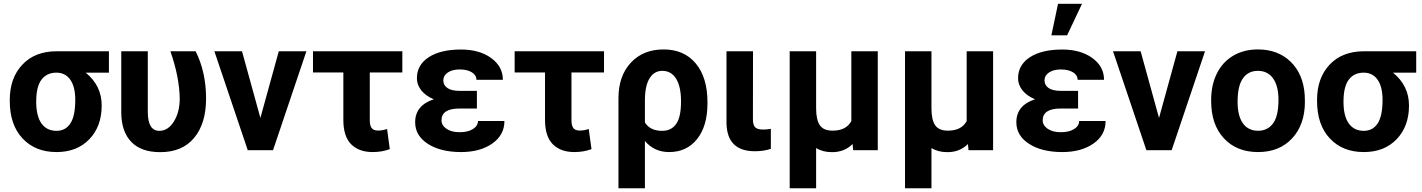

<svg xmlns="http://www.w3.org/2000/svg" viewBox="-20 -802 7591 1025"><path d="M561.5 -414.1H437.5Q522.9 -344.7 522.9 -238.8Q522.9 -127.4 457 -58.8Q391.1 9.8 281.7 9.8Q168.5 9.8 100.3 -63Q32.2 -135.7 32.2 -262.7V-269Q32.2 -385.7 99.4 -457Q166.5 -528.3 282.7 -528.3H561.5ZM173.3 -258.8Q173.3 -182.6 201.4 -143.1Q229.5 -103.5 281.7 -103.5Q329.6 -103.5 355.7 -143.1Q381.8 -182.6 381.8 -269Q381.8 -338.4 355.5 -376.2Q329.1 -414.1 280.8 -414.1Q230 -414.1 201.7 -377Q173.3 -339.8 173.3 -258.8Z M769 -528.3V-205.1Q769 -103.5 830.6 -103.5Q877.4 -103.5 908.4 -153.6Q939.5 -203.6 939.5 -276.4Q937.5 -391.6 889.6 -528.3H1024.4Q1080.1 -417 1080.1 -276.4Q1080.1 -142.6 1016.6 -66.2Q953.1 10.3 835.4 10.3Q733.9 10.3 681.2 -44.2Q628.4 -98.6 627.4 -199.7V-528.3Z M1370.1 -172.4 1468.3 -528.3H1615.7L1437.5 0H1302.7L1124.5 -528.3H1272Z M2127.9 -415H1954.1V-160.2Q1954.1 -131.3 1964.4 -118.2Q1974.6 -105 1998.5 -105Q2021.5 -105 2046.4 -113.3L2061 -5.9Q2019.5 9.8 1969.7 9.8Q1896.5 9.8 1855 -31.5Q1813.5 -72.8 1813 -159.7V-415H1650.9V-528.3H2127.9Z M2196.3 -149.4Q2196.3 -239.3 2295.9 -272Q2253.4 -289.6 2229.5 -319.1Q2205.6 -348.6 2205.6 -383.8Q2205.6 -455.6 2268.8 -496.6Q2332 -537.6 2441.4 -537.6Q2539.6 -537.6 2602.1 -492.2Q2664.6 -446.8 2664.6 -376H2523.4Q2523.4 -400.9 2498.8 -416Q2474.1 -431.2 2434.1 -431.2Q2394.5 -431.2 2370.6 -415Q2346.7 -398.9 2346.7 -372.6Q2346.7 -347.2 2368.7 -332Q2390.6 -316.9 2434.6 -316.9H2525.9V-222.7H2432.6Q2336.9 -222.2 2336.9 -159.7Q2336.9 -132.8 2363.5 -114.5Q2390.1 -96.2 2433.6 -96.2Q2478.5 -96.2 2505.1 -113.3Q2531.7 -130.4 2531.7 -156.2H2672.9Q2672.9 -81.1 2607.9 -35.6Q2543 9.8 2441.4 9.8Q2332.5 9.8 2264.4 -33.9Q2196.3 -77.6 2196.3 -149.4Z M3204.6 -415H3030.8V-160.2Q3030.8 -131.3 3041 -118.2Q3051.3 -105 3075.2 -105Q3098.1 -105 3123 -113.3L3137.7 -5.9Q3096.2 9.8 3046.4 9.8Q2973.1 9.8 2931.6 -31.5Q2890.1 -72.8 2889.6 -159.7V-415H2727.5V-528.3H3204.6Z M3522.5 -538.1Q3631.8 -538.1 3694.3 -463.4Q3756.8 -388.7 3756.8 -256.3V-250Q3756.8 -128.9 3701.4 -59.6Q3646 9.8 3552.2 9.8Q3472.7 9.8 3422.9 -49.3V203.1H3281.7V-277.3Q3281.7 -396.5 3347.7 -467.3Q3413.6 -538.1 3522.5 -538.1ZM3422.9 -148.4Q3450.2 -103.5 3515.1 -103.5Q3564 -103.5 3589.8 -140.4Q3615.7 -177.2 3615.7 -260.3Q3615.7 -339.4 3589.6 -381.6Q3563.5 -423.8 3515.6 -423.8Q3472.2 -423.8 3447.5 -383.5Q3422.9 -343.3 3422.9 -266.1Z M4000 -528.3 3999.5 -165Q3999.5 -135.7 4011 -123Q4022.5 -110.4 4054.2 -110.4Q4075.7 -110.4 4095.2 -114.3V-7.3Q4057.1 5.4 4009.8 5.4Q3860.8 5.4 3858.4 -145.5V-528.3Z M4336.9 -528.3V-224.1Q4336.9 -162.6 4356.7 -133.5Q4376.5 -104.5 4424.8 -104.5Q4497.6 -104.5 4524.9 -155.8V-528.3H4666V0H4534.7L4531.7 -33.2Q4488.3 10.3 4421.9 10.3Q4372.1 10.3 4336.9 -11.7V203.1H4195.8V-528.3Z M4952.6 -528.3V-224.1Q4952.6 -162.6 4972.4 -133.5Q4992.2 -104.5 5040.5 -104.5Q5113.3 -104.5 5140.6 -155.8V-528.3H5281.7V0H5150.4L5147.5 -33.2Q5104 10.3 5037.6 10.3Q4987.8 10.3 4952.6 -11.7V203.1H4811.5V-528.3Z M5405.8 -149.4Q5405.8 -239.3 5505.4 -272Q5462.9 -289.6 5439 -319.1Q5415 -348.6 5415 -383.8Q5415 -455.6 5478.3 -496.6Q5541.5 -537.6 5650.9 -537.6Q5749 -537.6 5811.5 -492.2Q5874 -446.8 5874 -376H5732.9Q5732.9 -400.9 5708.3 -416Q5683.6 -431.2 5643.6 -431.2Q5604 -431.2 5580.1 -415Q5556.2 -398.9 5556.2 -372.6Q5556.2 -347.2 5578.1 -332Q5600.1 -316.9 5644 -316.9H5735.4V-222.7H5642.1Q5546.4 -222.2 5546.4 -159.7Q5546.4 -132.8 5573 -114.5Q5599.6 -96.2 5643.1 -96.2Q5688 -96.2 5714.6 -113.3Q5741.2 -130.4 5741.2 -156.2H5882.3Q5882.3 -81.1 5817.4 -35.6Q5752.4 9.8 5650.9 9.8Q5542 9.8 5473.9 -33.9Q5405.8 -77.6 5405.8 -149.4ZM5628.4 -781.7H5756.3L5676.8 -613.3H5592.8Z M6167.5 -172.4 6265.6 -528.3H6413.1L6234.9 0H6100.1L5921.9 -528.3H6069.3Z M6445.8 -269Q6445.8 -347.7 6476.1 -409.2Q6506.3 -470.7 6563.2 -504.4Q6620.1 -538.1 6695.3 -538.1Q6802.2 -538.1 6869.9 -472.7Q6937.5 -407.2 6945.3 -294.9L6946.3 -258.8Q6946.3 -137.2 6878.4 -63.7Q6810.5 9.8 6696.3 9.8Q6582 9.8 6513.9 -63.5Q6445.8 -136.7 6445.8 -262.7ZM6586.9 -258.8Q6586.9 -183.6 6615.2 -143.8Q6643.6 -104 6696.3 -104Q6747.6 -104 6776.4 -143.3Q6805.2 -182.6 6805.2 -269Q6805.2 -342.8 6776.4 -383.3Q6747.6 -423.8 6695.3 -423.8Q6643.6 -423.8 6615.2 -383.5Q6586.9 -343.3 6586.9 -258.8Z M7540.5 -414.1H7416.5Q7502 -344.7 7502 -238.8Q7502 -127.4 7436 -58.8Q7370.1 9.8 7260.7 9.8Q7147.5 9.8 7079.3 -63Q7011.2 -135.7 7011.2 -262.7V-269Q7011.2 -385.7 7078.4 -457Q7145.5 -528.3 7261.7 -528.3H7540.5ZM7152.3 -258.8Q7152.3 -182.6 7180.4 -143.1Q7208.5 -103.5 7260.7 -103.5Q7308.6 -103.5 7334.7 -143.1Q7360.8 -182.6 7360.8 -269Q7360.8 -338.4 7334.5 -376.2Q7308.1 -414.1 7259.8 -414.1Q7209 -414.1 7180.7 -377Q7152.3 -339.8 7152.3 -258.8Z"/></svg>

Font: RobotoInd
Style: Bold
Weight: 700
Designer: Google
Version: Version 2.001150; 2014